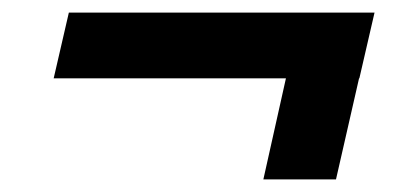

<svg xmlns="http://www.w3.org/2000/svg" viewBox="-20 -394 644 304"><path d="M559 -316 512 -110H397L443 -316ZM573 -374 549 -270H65L89 -374Z"/></svg>

Font: Kantumruy Pro SemiBold
Style: Italic
Weight: 600
Italic angle: -13°
Version: Version 1.002